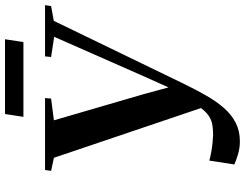

<svg xmlns="http://www.w3.org/2000/svg" viewBox="-123 -815 952 746"><g transform="rotate(-90 353.0 -442.0)"><path d="M177 14Q150.5 14 126.5 6.8Q102.5 -0.5 87 -7.5L102 -104.5Q117.5 -100.5 135.5 -97.2Q153.5 -94 171 -92.2Q188.5 -90.5 201.5 -90Q221 -90 238.5 -92.5Q256 -95 272.5 -104.8Q289 -114.5 305.2 -136Q321.5 -157.5 339 -196L315.5 -109.5L113 -708.5L62 -719.5L65.5 -743H345L343 -719.5L258.5 -708.5L360 -360.5L396.5 -226L361.5 -207.5L428.5 -357L583 -707.5L504.5 -719.5L507 -743H706L702.5 -719.5L645 -709L400.5 -204Q377.5 -156.5 354.5 -116.5Q331.5 -76.5 305.8 -47.2Q280 -18 248.5 -2Q217 14 177 14ZM283 -898.5H573.5L562.5 -827H272Z"/></g></svg>

Font: Merriweather 120pt SemiBold
Style: Italic
Weight: 600
Italic angle: -7.8°
Version: Version 2.101